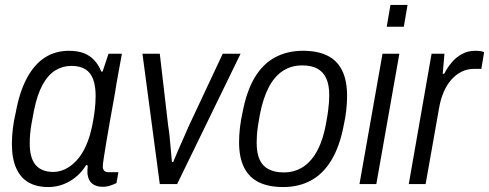

<svg xmlns="http://www.w3.org/2000/svg" viewBox="-20 -743 1974 775"><path d="M175 12Q128 12 95.5 -6.5Q63 -25 45.5 -64Q28 -103 28 -162Q28 -193 32 -225.5Q36 -258 44 -291Q59 -373 89 -428.5Q119 -484 161.5 -511Q204 -538 258 -538Q293 -538 318 -528.5Q343 -519 360.5 -500Q378 -481 389 -454H394L418 -526H472L450 -405Q446 -376 438.5 -336Q431 -296 423.5 -253Q416 -210 409.5 -171.5Q403 -133 399 -106.5Q395 -80 395 -72Q395 -60 400.5 -54Q406 -48 419 -48H458L450 -4Q440 1 425.5 6Q411 11 394 11Q368 11 352 -2Q336 -15 333 -42Q333 -49 333 -57.5Q333 -66 334 -75L328 -77Q302 -35 261.5 -11.5Q221 12 175 12ZM195 -49Q219 -49 242.5 -60Q266 -71 288 -94Q310 -117 327 -154.5Q344 -192 354 -245Q359 -271 361.5 -290.5Q364 -310 365 -326Q366 -342 366 -356Q366 -396 356 -423Q346 -450 324.5 -463.5Q303 -477 268 -477Q233 -477 203.5 -459Q174 -441 152 -401Q130 -361 117 -296Q111 -266 107 -242.5Q103 -219 101.5 -200Q100 -181 100 -164Q100 -105 124 -77Q148 -49 195 -49Z M625 0 555 -526H625L659 -234Q662 -218 664.5 -192.5Q667 -167 669.5 -139.5Q672 -112 674 -89H679Q687 -108 698.5 -135Q710 -162 722 -188.5Q734 -215 742 -234L879 -526H951L695 0Z M1123 12Q1065 12 1025.5 -7Q986 -26 965.5 -66.5Q945 -107 945 -169Q945 -197 948.5 -227.5Q952 -258 959 -289Q975 -374 1007.5 -429Q1040 -484 1089.5 -511Q1139 -538 1203 -538Q1261 -538 1300.5 -519Q1340 -500 1360.5 -459.5Q1381 -419 1381 -356Q1381 -327 1377.5 -296.5Q1374 -266 1367 -235Q1351 -152 1318 -97Q1285 -42 1236 -15Q1187 12 1123 12ZM1125 -47Q1170 -47 1204.5 -70Q1239 -93 1262.5 -138.5Q1286 -184 1297 -250Q1302 -277 1304.5 -296.5Q1307 -316 1308 -331Q1309 -346 1309 -359Q1309 -401 1296.5 -427.5Q1284 -454 1260 -466.5Q1236 -479 1200 -479Q1156 -479 1122 -457Q1088 -435 1065 -391Q1042 -347 1029 -281Q1024 -254 1021 -233Q1018 -212 1017 -196.5Q1016 -181 1016 -167Q1016 -125 1028 -98.5Q1040 -72 1065 -59.5Q1090 -47 1125 -47Z M1541 -635 1556 -723H1625L1610 -635ZM1431 0 1524 -526H1592L1499 0Z M1630 0 1722 -526H1774L1767 -445H1773Q1785 -469 1802.5 -490Q1820 -511 1844 -524.5Q1868 -538 1898 -538Q1910 -538 1920 -536.5Q1930 -535 1934 -532L1923 -465H1893Q1866 -465 1843 -453.5Q1820 -442 1801.5 -421Q1783 -400 1770.5 -370.5Q1758 -341 1752 -305L1698 0Z"/></svg>

Font: Archivo SemiCondensed Light
Style: Italic
Weight: 300
Width: 4
Italic angle: -10°
Designer: Hector Gatti
Foundry: Omnibus-Type
Version: Version 2.001